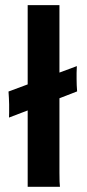

<svg xmlns="http://www.w3.org/2000/svg" viewBox="-20 -718 335 738"><path d="M208.5 -54.7Q208.5 -12.7 210.4 0H86.4V-293.5L14.6 -266.1Q15.1 -275.4 15.1 -284.2V-316.9L14.2 -341.8Q13.7 -354.5 12.7 -366.2L86.4 -393.6V-698.2H208.5V-439L275.4 -463.9Q274.4 -451.2 274.4 -438V-414.1Q274.4 -391.1 276.4 -366.7L208.5 -340.3Z"/></svg>

Font: HammersmithOne
Style: Regular
Weight: 400
Designer: Nicole Fally
Foundry: Nicole Fally
Version: Version 1.003